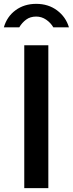

<svg xmlns="http://www.w3.org/2000/svg" viewBox="-40 -977 378 997"><path d="M211 -742H86V0H211ZM237 -835H318C307.3 -871 286.8 -900.3 256.5 -923C226.2 -945.7 190 -957 148 -957C106.7 -957 71 -946 41 -924C11 -902 -9.3 -872.3 -20 -835H60C69.3 -851 81.2 -864.3 95.5 -875C109.8 -885.7 127.3 -891 148 -891C166.7 -891 183.8 -885.7 199.5 -875C215.2 -864.3 227.7 -851 237 -835Z"/></svg>

Font: Morrison SemiBold
Style: Regular
Weight: 600
Designer: Pablo Impallari, Rodrigo Fuenzalida (Modified by Dan O. Williams)
Version: Version 0.030; ttfautohint (v1.8.1)